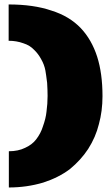

<svg xmlns="http://www.w3.org/2000/svg" viewBox="-20 -827 487 857"><path d="M413.6 -574.2Q437.5 -499.5 437.5 -397.9Q437.5 -331.1 421.4 -272.9Q407.2 -214.8 373.5 -162.1Q341.3 -112.8 291.5 -71.8Q241.2 -34.2 173.3 -12.2Q99.6 9.8 19.5 9.8V-151.9Q61 -151.9 91.8 -167Q123.5 -181.2 141.6 -205.1Q162.1 -231.9 171.4 -262.2Q184.6 -298.8 187.5 -328.1Q192.4 -363.8 192.4 -398.9Q192.4 -411.1 191.9 -425.5Q191.4 -439.9 190.4 -457Q188 -476.6 186 -490.5Q184.1 -504.4 182.6 -512.2Q177.7 -538.6 163.6 -563Q150.4 -587.4 132.8 -604Q113.8 -624.5 84.5 -633.8Q53.7 -645 18.6 -645V-807.1Q129.9 -807.1 209.5 -779.8Q289.6 -754.9 340.8 -701.2Q389.2 -649.9 413.6 -574.2Z"/></svg>

Font: Angkor
Style: Regular
Weight: 400
Designer: Danh Hong
Foundry: Danh Hong
Version: Version 8.000; ttfautohint (v1.8.3)